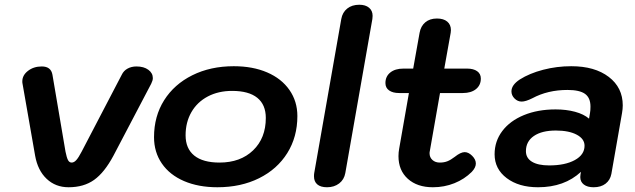

<svg xmlns="http://www.w3.org/2000/svg" viewBox="-20 -779 2676 809"><path d="M128 -123 75 -426Q74 -429 74 -436Q74 -462 98 -480.5Q122 -499 156 -499Q195 -499 201 -464L256 -140Q261 -115 266.5 -104.5Q272 -94 282 -94Q292 -94 301.5 -104.5Q311 -115 324 -140L493 -464Q501 -481 517.5 -490Q534 -499 555 -499Q586 -499 605 -485Q624 -471 624 -450Q624 -440 617 -426L458 -123Q420 -52 376.5 -21Q333 10 269 10Q214 10 176.5 -25.5Q139 -61 128 -123Z M629 -201Q629 -289 671.5 -356.5Q714 -424 790.5 -462Q867 -500 965 -500Q1045 -500 1105.5 -474Q1166 -448 1199.5 -400Q1233 -352 1233 -290Q1233 -202 1190.5 -134Q1148 -66 1071.5 -28Q995 10 896 10Q816 10 755.5 -16Q695 -42 662 -90Q629 -138 629 -201ZM1100 -282Q1100 -338 1064 -367Q1028 -396 958 -396Q900 -396 855.5 -372.5Q811 -349 786.5 -306.5Q762 -264 762 -209Q762 -153 798.5 -123.5Q835 -94 905 -94Q993 -94 1046.5 -145.5Q1100 -197 1100 -282Z M1303 -36Q1303 -45 1304 -50L1418 -699Q1423 -727 1443 -743Q1463 -759 1494 -759Q1520 -759 1535 -746.5Q1550 -734 1550 -712Q1550 -704 1549 -699L1435 -50Q1430 -22 1409 -6Q1388 10 1358 10Q1331 10 1317 -2Q1303 -14 1303 -36Z M1791 -142Q1790 -139 1790 -133Q1790 -116 1802 -105Q1814 -94 1833 -94Q1851 -94 1865 -99.5Q1879 -105 1896 -118Q1921 -138 1938 -138Q1954 -138 1969.5 -122.5Q1985 -107 1985 -90Q1985 -73 1968 -55Q1937 -24 1894.5 -7Q1852 10 1804 10Q1738 10 1698.5 -25.5Q1659 -61 1659 -121Q1659 -137 1662 -153L1703 -387H1662Q1635 -387 1619.5 -398Q1604 -409 1604 -429Q1604 -457 1624.5 -473.5Q1645 -490 1680 -490H1721L1748 -641Q1753 -669 1772 -685Q1791 -701 1821 -701Q1849 -701 1864.5 -688Q1880 -675 1880 -652Q1880 -645 1879 -641L1852 -490H1948Q1975 -490 1990.5 -479Q2006 -468 2006 -448Q2006 -420 1985.5 -403.5Q1965 -387 1930 -387H1834Z M2064 -129Q2064 -184 2096.5 -227Q2129 -270 2187.5 -294Q2246 -318 2321 -318Q2366 -318 2403 -308Q2440 -298 2462 -279L2466 -303Q2468 -313 2468 -330Q2468 -367 2445 -383.5Q2422 -400 2371 -400Q2288 -400 2223 -365Q2195 -351 2178 -351Q2161 -351 2148 -364Q2135 -377 2135 -394Q2135 -421 2170 -444Q2211 -470 2268.5 -485Q2326 -500 2387 -500Q2486 -500 2545 -455Q2604 -410 2604 -335Q2604 -320 2601 -303L2556 -46Q2551 -20 2531.5 -5Q2512 10 2481 10Q2455 10 2440 -1.5Q2425 -13 2425 -33Q2425 -40 2426 -44L2428 -55Q2358 10 2247 10Q2166 10 2115 -28.5Q2064 -67 2064 -129ZM2443 -165Q2443 -194 2410 -211.5Q2377 -229 2322 -229Q2263 -229 2229.5 -206Q2196 -183 2196 -142Q2196 -113 2221.5 -97.5Q2247 -82 2294 -82Q2361 -82 2402 -104.5Q2443 -127 2443 -165Z"/></svg>

Font: Kodchasan
Style: Bold Italic
Weight: 700
Italic angle: -10°
Version: Version 1.000; ttfautohint (v1.6)